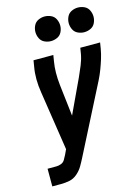

<svg xmlns="http://www.w3.org/2000/svg" viewBox="-140 -1039 798 1114"><g transform="rotate(-15 258.5 -482.0)"><path d="M242 -816Q223 -816 204.5 -824.5Q186 -833 177 -851.5Q168 -870 168 -890Q168 -910 177 -928.5Q186 -947 204.5 -955.5Q223 -964 242 -964Q262 -964 280.5 -955.5Q299 -947 308 -928.5Q317 -910 317 -890Q317 -870 308 -851.5Q299 -833 280.5 -824.5Q262 -816 242 -816ZM442 -816Q423 -816 404.5 -824.5Q386 -833 377 -851.5Q368 -870 368 -890Q368 -910 377 -928.5Q386 -947 404.5 -955.5Q423 -964 442 -964Q462 -964 480.5 -955.5Q499 -947 508 -928.5Q517 -910 517 -890Q517 -870 508 -851.5Q499 -833 480.5 -824.5Q462 -816 442 -816ZM31 0V-106H84Q98 -106 112.5 -111.5Q127 -117 135 -130.5Q143 -144 150 -158L164 -188L110 -542Q96 -627 109 -698L115 -735H234L228 -698Q217 -636 226 -556L248 -367L344 -572Q358 -603 371 -634.5Q384 -666 390 -698L396 -735H515L509 -698Q504 -669 495 -640Q486 -611 475 -582Q464 -553 450 -525L242 -117Q230 -93 216.5 -70Q203 -47 181.5 -28.5Q160 -10 134.5 -5Q109 0 84 0Z"/></g></svg>

Font: Iosevka SS08
Style: Bold Italic
Weight: 700
Italic angle: -10°
Monospace: yes
Designer: Belleve Invis
Foundry: Belleve Invis
Version: 2.1.0; ttfautohint (v1.8.2)